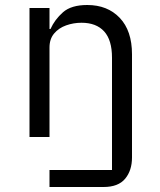

<svg xmlns="http://www.w3.org/2000/svg" viewBox="-20 -548 640 768"><path d="M178 132H428V-317Q428 -388 396.5 -422.5Q365 -457 306 -457Q274 -457 244.5 -446.5Q215 -436 196.5 -414Q178 -392 178 -358V0H98V-516H178V-432H182Q199 -470 232 -499Q265 -528 329 -528Q410 -528 459 -476.5Q508 -425 508 -331V82Q508 134 480.5 167Q453 200 394 200H178Z"/></svg>

Font: Lilex
Style: Regular
Weight: 400
Monospace: yes
Designer: Mike Abbink, Paul van der Laan, Pieter van Rosmalen, Mikhael Khrustik
Foundry: Mikhael Khrustik
Version: Version 2.510